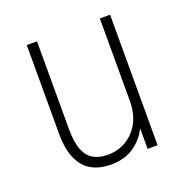

<svg xmlns="http://www.w3.org/2000/svg" viewBox="-96 -573 647 669"><g transform="rotate(-20 227.5 -238.0)"><path d="M206 8Q166 8 136 -8Q106 -24 89 -60.5Q72 -97 72 -157V-484H110V-160Q110 -108 122 -79.5Q134 -51 156 -39.5Q178 -28 207 -28Q245 -28 275.5 -46Q306 -64 324.5 -97.5Q343 -131 343 -179V-484H381V0H344V-99H353Q338 -52 300 -22Q262 8 206 8Z"/></g></svg>

Font: Nunito Sans 12pt ExtraLight Condensed
Style: Regular
Weight: 200
Width: 3
Version: Version 3.101;gftools[0.9.27]